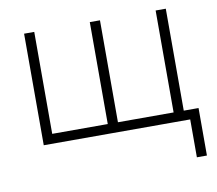

<svg xmlns="http://www.w3.org/2000/svg" viewBox="-75 -580 946 836"><g transform="rotate(-10 398.5 -162.5)"><path d="M418 -42.5H664.1V-493.2H709V-42.5H774.4V167.5H730V0H82.5V-493.2H127.4V-42.5H373V-493.2H418Z"/></g></svg>

Font: Bpm'online Open Sans Light
Style: Regular
Weight: 300
Foundry: Ascender Corporation
Version: Version 1.10